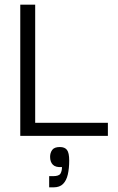

<svg xmlns="http://www.w3.org/2000/svg" viewBox="-20 -583 508 824"><path d="M67 -10V-563H131V-10ZM67 0V-56H443V0ZM191 221V173H208Q233 173 239.5 162Q246 151 246 134Q219 136 207 124Q195 112 195 90Q195 73 204 60.5Q213 48 237 48Q258 48 267.5 60.5Q277 73 277 106Q277 140 271 166Q265 192 250.5 206.5Q236 221 210 221Z"/></svg>

Font: Darker Grotesque Light Medium
Style: Regular
Weight: 500
Version: Version 1.000;gftools[0.9.28]